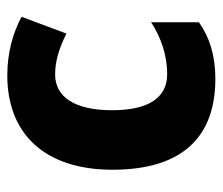

<svg xmlns="http://www.w3.org/2000/svg" viewBox="-62 -538 610 526"><g transform="rotate(-90 243.0 -275.0)"><path d="M290 10C354 10 404 -6 445 -35V-166C402 -138 353 -122 303 -122C241 -122 204 -169 204 -273C204 -376 241 -429 302 -429C340 -429 376 -417 414 -398L460 -521C415 -545 361 -560 299 -560C141 -560 41 -459 41 -272C41 -77 134 10 290 10Z"/></g></svg>

Font: Noto Sans Thai Looped SemiCondensed ExtraBold
Style: Regular
Weight: 800
Width: 4
Designer: Sasikarn Vongin, Ben Mitchell
Foundry: The Fontpad Ltd
Version: Version 1.001